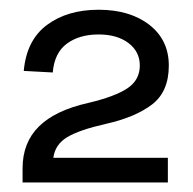

<svg xmlns="http://www.w3.org/2000/svg" viewBox="-20 -734 406 404"><path d="M333.2 -350H27.5V-379.8Q27.5 -433.8 61.8 -467.8Q96 -501.8 166 -517.5Q221.2 -530.5 247.8 -548Q274.2 -565.5 274.2 -596.2Q274.2 -625.2 250.4 -643.4Q226.5 -661.5 187.5 -661.5Q147 -661.5 120.8 -642.2Q94.5 -623 91 -581.5L30 -584.8Q35.8 -649.5 78.8 -681.5Q121.8 -713.5 187.5 -713.5Q253.2 -713.5 294.2 -681.8Q335.2 -650 335.2 -596Q335.2 -541.2 300 -514.2Q264.8 -487.2 202.2 -473.2Q147.2 -460.8 121.6 -445.5Q96 -430.2 92.2 -402H333.2Z"/></svg>

Font: Space Grotesk Variable Light
Style: Regular
Weight: 300
Designer: Florian Karsten
Foundry: Florian Karsten
Version: Version 2.000